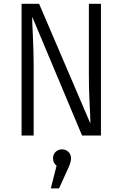

<svg xmlns="http://www.w3.org/2000/svg" viewBox="-20 -725 655 1027"><path d="M419 0 152.3 -635.4Q151.8 -627.2 152.8 -601.3Q153.8 -575.4 155.6 -538.5Q157.4 -501.5 158.7 -460.3Q160 -419 160 -379.5V0H95.4V-704.6H189.2L463.1 -65.1Q464.1 -74.4 462.1 -112.8Q460 -151.3 457.7 -207.7Q455.4 -264.1 455.4 -327.2V-704.6H520V0ZM311.8 73.8Q331.8 73.8 345.9 87.4Q360 101 360 121.5Q360 140.5 347.2 169.7L295.9 282.6H251.8L282.6 161.5Q263.6 146.7 263.6 121.5Q263.6 100.5 277.7 87.2Q291.8 73.8 311.8 73.8Z"/></svg>

Font: Fira Code Light
Style: Regular
Weight: 300
Monospace: yes
Designer: Carrois Corporate, Edenspiekermann AG, Nikita Prokopov
Foundry: Carrois Corporate, Edenspiekermann AG, Nikita Prokopov
Version: Version 6.000; ttfautohint (v1.8.2) -l 8 -r 50 -G 200 -x 14 